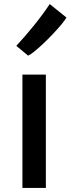

<svg xmlns="http://www.w3.org/2000/svg" viewBox="-20 -922 346 942"><path d="M90 0V-556H205V0ZM118 -649 60 -697Q102 -742 145.5 -795.8Q189 -849.5 224 -902L306 -836Q298.5 -822.5 280.5 -801Q262.5 -779.5 239.5 -755.2Q216.5 -731 192.5 -708.2Q168.5 -685.5 148.8 -669.5Q129 -653.5 118 -649Z"/></svg>

Font: Merriweather Sans
Style: Regular
Weight: 400
Designer: Eben Sorkin
Foundry: Eben Sorkin
Version: Version 1.008; ttfautohint (v1.7.19-72a1) -l 8 -r 50 -G 200 